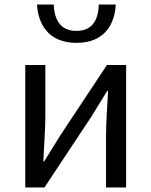

<svg xmlns="http://www.w3.org/2000/svg" viewBox="-20 -831 671 851"><path d="M92 0H177L383 -311C403 -344 434 -394 455 -428H459C455 -357 450 -284 450 -227V0H539V-543H454L248 -232C228 -199 197 -149 176 -116H172C175 -186 181 -259 181 -316V-543H92ZM319 -641C444 -641 489 -725 493 -811H418C416 -748 393 -694 319 -694C244 -694 221 -748 218 -811H144C149 -725 194 -641 319 -641Z"/></svg>

Font: Noto Sans T Chinese Regular
Style: Regular
Weight: 400
Designer: Ryoko NISHIZUKA (kana & ideographs); Paul D. Hunt (Latin, Greek & Cyrillic); Wenlong ZHANG (bopomofo); Sandoll Communica
Foundry: Adobe Systems Incorporated
Version: Version 1.000;PS 1;hotconv 1.0.78;makeotf.lib2.5.61930